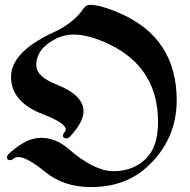

<svg xmlns="http://www.w3.org/2000/svg" viewBox="-20 -738 771 780"><path d="M8.3 -99.1Q8.3 -106 16.1 -113.3Q85.9 -178.2 146.2 -178.2Q206.5 -178.2 258.8 -132.8Q363.3 -42.5 440.4 -42.5Q519 -42.5 570.6 -91.1Q622.1 -139.6 622.1 -242.2Q622.1 -472.2 406.7 -565.9Q334 -597.7 278.3 -597.7Q243.7 -597.7 210.9 -582.5Q127.4 -542 127.4 -473.1Q127.4 -426.8 209 -395Q319.3 -351.6 319.3 -286.1Q319.3 -241.7 264.6 -183.6Q257.3 -175.8 249 -175.8Q235.8 -175.8 235.8 -187.5Q235.8 -193.8 241.5 -200Q247.1 -206.1 247.1 -211.9Q247.1 -238.3 154.3 -273.9Q24.9 -323.7 24.9 -425.5Q24.9 -527.3 198.2 -606.9Q277.3 -643.1 318.4 -702.1Q329.6 -718.3 344.7 -718.3Q388.2 -718.3 466.3 -684.6Q697.8 -584 697.8 -330.6Q697.8 -173.3 582 -64Q491.7 22 349.6 22Q239.3 22 164.3 -39.1Q89.4 -100.1 54.2 -100.1Q42.5 -100.1 35.4 -93.8Q28.3 -87.4 21.5 -87.4Q8.3 -87.4 8.3 -99.1Z"/></svg>

Font: UnifrakturMaguntia19
Style: Book
Weight: 400
Designer: j. 'mach' wust, Gerrit Ansmann, Georg Duffner, based on a font by Peter Wiegel, original typeface by Carl Albert Fahrenw
Version: Version 2017-03-19